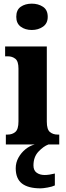

<svg xmlns="http://www.w3.org/2000/svg" viewBox="-20 -790 361 1050"><path d="M154 -626Q118 -626 93.5 -644Q69 -662 69 -698Q69 -736 93.5 -753Q118 -770 154 -770Q189 -770 215 -753Q241 -736 241 -698Q241 -662 215 -644Q189 -626 154 -626ZM12 0V-54H22Q47 -54 64 -68.5Q81 -83 81 -126V-415Q81 -455 64 -468.5Q47 -482 23 -482H8V-536H236V-125Q236 -82 253 -68Q270 -54 295 -54H304V0ZM202 240Q134 240 100 213.5Q66 187 66 130Q66 99 81 72Q96 45 119.5 26Q143 7 170 0H245Q218 10 190.5 39Q163 68 163 115Q163 142 180.5 154.5Q198 167 224 167Q236 167 250 165Q264 163 280 159V224Q266 231 240.5 235.5Q215 240 202 240Z"/></svg>

Font: Noto Serif Thai Condensed ExtraBold
Style: Regular
Weight: 800
Width: 3
Designer: Monotype Design Team
Foundry: Monotype Imaging Inc.
Version: Version 2.002; ttfautohint (v1.8.4.7-5d5b)